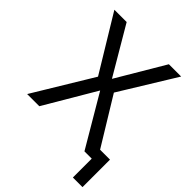

<svg xmlns="http://www.w3.org/2000/svg" viewBox="-239 -833 1116 1116"><g transform="rotate(45 319.0 -275.0)"><path d="M559 155V0H516V-71H638V155ZM28 0 257 -378 258 -346 40 -705H141L314 -411L488 -705H589L369 -347V-378L600 0H499L314 -314H313L128 0Z"/></g></svg>

Font: Nunito Sans 7pt SemiCondensed
Style: Regular
Weight: 400
Width: 4
Designer: Vernon Adams
Foundry: Vernon Adams
Version: Version 3.101;gftools[0.9.27]